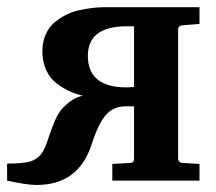

<svg xmlns="http://www.w3.org/2000/svg" viewBox="-22 -508 607 540"><path d="M-2 0V-47.9Q38.6 -47.9 59.6 -53Q80.6 -58.1 94.2 -75.2Q104 -88.4 112.5 -114.7Q121.1 -141.1 131.6 -166.7Q142.1 -192.4 158.2 -208Q183.1 -232.9 210.9 -238.8Q190.4 -243.7 172.9 -251.7Q155.3 -259.8 137 -273.7Q118.7 -287.6 107.9 -310.8Q97.2 -334 97.2 -363.8Q97.2 -389.2 106 -409.9Q114.7 -430.7 129.9 -443.6Q145 -456.5 162.8 -465.8Q180.7 -475.1 201.4 -479.5Q222.2 -483.9 239 -485.8Q255.9 -487.8 272 -487.8H539.1V-440.9L492.2 -437Q479 -435.5 479 -424.8V-62Q479 -57.1 482.4 -53.5Q485.8 -49.8 492.2 -49.8Q524.9 -47.9 539.1 -46.9V0H293.9V-46.9L344.2 -49.8Q355 -49.8 355 -62V-209H331.1Q297.4 -209 275.9 -184.8Q254.4 -160.6 235.8 -102.1Q198.7 12.2 81.1 12.2Q52.7 12.2 -2 0ZM225.1 -351.1Q225.1 -262.2 334 -262.2Q335 -262.2 342.3 -262.7Q349.6 -263.2 355 -263.2V-434.1H335Q225.1 -434.1 225.1 -351.1Z"/></svg>

Font: Veleka
Style: Bold
Weight: 700
Designer: Stefan Peev, Context Ltd, 2016; SIL International, 1997-2014.
Foundry: Stefan Peev, Context Ltd, 2016
Version: Version 1.000